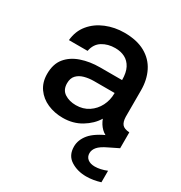

<svg xmlns="http://www.w3.org/2000/svg" viewBox="-168 -628 899 954"><g transform="rotate(30 281.5 -151.0)"><path d="M216 12Q168 12 128 -5.5Q88 -23 64 -57Q40 -91 40 -139Q40 -196 68.5 -230.5Q97 -265 145.5 -281.5Q194 -298 252 -298H378Q378 -341 364 -367.5Q350 -394 326 -406.5Q302 -419 270 -419Q228 -419 196.5 -399.5Q165 -380 157 -338H50Q55 -392 86.5 -430Q118 -468 167 -488Q216 -508 271 -508Q343 -508 390.5 -481.5Q438 -455 461.5 -408Q485 -361 485 -301V-149Q486 -120 497.5 -106.5Q509 -93 539 -91V0Q499 0 469.5 -9Q440 -18 421 -36.5Q402 -55 391 -84Q367 -44 321 -16Q275 12 216 12ZM241 -75Q282 -75 313 -95.5Q344 -116 361 -149.5Q378 -183 378 -222V-224H260Q231 -224 205.5 -217Q180 -210 164.5 -193.5Q149 -177 149 -148Q149 -110 176 -92.5Q203 -75 241 -75ZM462 206Q412 206 374 182Q336 158 336 107Q336 69 364 35Q392 1 464 -30L514 -52L539 0L484 27Q448 44 433.5 61Q419 78 419 97Q419 118 434 130Q449 142 475 142Q506 142 543 127V193Q524 199 503.5 202.5Q483 206 462 206Z"/></g></svg>

Font: Rethink Sans Medium
Style: Regular
Weight: 500
Designer: The Rethink Sans project authors (Hans Thiessen). DM Sans designed by Colophon Foundry.
Foundry: Rethink Communications LLC
Version: Version 1.001